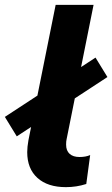

<svg xmlns="http://www.w3.org/2000/svg" viewBox="-62 -762 462 790"><path d="M50 -136Q50 -157 55 -185L167 -742H323L212 -189Q210 -181 210 -167Q210 -142 224.5 -129Q239 -116 265 -116Q291 -116 309 -124L293 -5Q253 8 209 8Q134 8 92 -30Q50 -68 50 -136ZM-42 -281 331 -525 380 -445 7 -201Z"/></svg>

Font: Montserrat Alternates
Style: Bold Italic
Weight: 700
Italic angle: -11.3°
Designer: Julieta Ulanovsky
Foundry: Julieta Ulanovsky
Version: Version 7.200